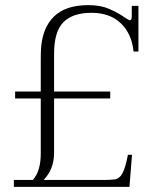

<svg xmlns="http://www.w3.org/2000/svg" viewBox="-20 -729 590 749"><path d="M34 -27H108Q139 -61 139 -130V-345H39V-372H139V-494Q139 -524 140 -538Q145 -620 190.5 -664.5Q236 -709 325 -709Q372 -709 405.5 -694.5Q439 -680 468 -660Q483 -650 486 -650Q494 -650 494 -665V-706H520V-528H501Q494 -597 451.5 -638Q409 -679 337 -679Q263 -679 227 -642Q191 -605 191 -520V-372H410V-345H191V-133Q191 -69 150 -27H388Q404 -27 428 -29Q448 -33 459 -55.5Q470 -78 479 -125H495L485 0H34Z"/></svg>

Font: Taviraj ExtraLight
Style: Regular
Weight: 200
Designer: Katatrad Team
Foundry: CadsonDemak
Version: Version 1.030